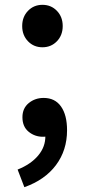

<svg xmlns="http://www.w3.org/2000/svg" viewBox="-20 -569 351 796"><path d="M156 -373Q120 -373 96 -398Q72 -423 72 -461Q72 -499 96 -524Q120 -549 156 -549Q192 -549 216 -524Q240 -499 240 -461Q240 -423 216 -398Q192 -373 156 -373ZM81 207 53 134Q108 112 138.5 75.5Q169 39 168 -6L162 -104L211 -23Q200 -12 186.5 -7Q173 -2 158 -2Q124 -2 98.5 -23Q73 -44 73 -83Q73 -120 99 -141.5Q125 -163 161 -163Q208 -163 233 -127.5Q258 -92 258 -29Q258 54 212 115.5Q166 177 81 207Z"/></svg>

Font: Noto Sans KR SemiBold
Style: Regular
Weight: 600
Designer: Ryoko NISHIZUKA  (kana, bopomofo & ideographs); Paul D. Hunt (Latin, Greek & Cyrillic); Sandoll Communications , Soo-you
Foundry: Adobe
Version: Version 2.004-H2;hotconv 1.0.118;makeotfexe 2.5.65603